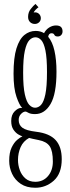

<svg xmlns="http://www.w3.org/2000/svg" viewBox="-20 -680 346 950"><path d="M154.5 249Q111.5 249 82.8 229.8Q54 210.5 39.8 180Q25.5 149.5 25.5 115.5Q25.5 75 37.5 50Q49.5 25 65 12Q80.5 -1 91 -5.5Q84.5 -7 71.2 -14.5Q58 -22 46.8 -38Q35.5 -54 35.5 -81.5Q35.5 -112 52.2 -128.8Q69 -145.5 83 -146Q88.5 -146.5 90 -146Q76.5 -158 61.8 -200.2Q47 -242.5 47 -315.5Q47 -394.5 61.5 -440.8Q76 -487 100.8 -507Q125.5 -527 156.5 -527Q180 -527 198 -516Q207 -533.5 223.2 -543.8Q239.5 -554 256.5 -554Q274.5 -554 282 -546.2Q289.5 -538.5 289.5 -525Q289.5 -514 283 -506.8Q276.5 -499.5 265.5 -499.5Q252.5 -499.5 249 -507.5Q245.5 -515.5 235 -515.5Q221 -515.5 218.5 -498Q239.5 -473 249.5 -428.8Q259.5 -384.5 259.5 -325.5Q259.5 -215.5 230.2 -165.5Q201 -115.5 153.5 -115.5Q133.5 -115.5 122.8 -120.8Q112 -126 110.5 -127Q108.5 -128 106.5 -128Q95.5 -128 84 -116.2Q72.5 -104.5 72.5 -86.5Q72.5 -61.5 91 -47.8Q109.5 -34 159.5 -28Q225 -20 255.2 13Q285.5 46 285.5 107.5Q285.5 178.5 246.2 213.8Q207 249 154.5 249ZM153.5 -147Q170 -147 183.2 -161.2Q196.5 -175.5 204.5 -213.5Q212.5 -251.5 212.5 -323.5Q212.5 -393 204.8 -430.2Q197 -467.5 184 -481.5Q171 -495.5 155.5 -495.5Q139 -495.5 125.2 -481.2Q111.5 -467 103 -429.2Q94.5 -391.5 94.5 -320.5Q94.5 -250 103 -212.5Q111.5 -175 125 -161Q138.5 -147 153.5 -147ZM154.5 219.5Q193.5 219.5 217.5 191.2Q241.5 163 241.5 119.5Q241.5 66.5 225.8 43.5Q210 20.5 171.5 13Q156 10 142.5 7Q129 4 124 2.5Q95 18.5 82 48Q69 77.5 69 111.5Q69 137.5 78.2 162.5Q87.5 187.5 106.5 203.5Q125.5 219.5 154.5 219.5ZM155.5 -660.5 170.5 -644Q165.5 -641 156.5 -632Q147.5 -623 147 -617Q148.5 -619 153 -619Q165.5 -619 173.8 -610.5Q182 -602 182 -590Q182 -577.5 173.2 -569.5Q164.5 -561.5 152.5 -561.5Q138 -561.5 128.5 -571Q119 -580.5 119 -596.5Q119 -619 131.8 -635.2Q144.5 -651.5 155.5 -660.5Z"/></svg>

Font: Imbue 10pt ExtraLight
Style: Regular
Weight: 200
Designer: Tyler Finck
Foundry: Etcetera Type Company
Version: Version 1.102; ttfautohint (v1.8.3)